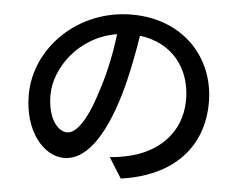

<svg xmlns="http://www.w3.org/2000/svg" viewBox="-53 -790 1106 887"><g transform="rotate(5 500.0 -346.5)"><path d="M272 -158C232 -158 181 -210 181 -324C181 -446 285 -601 463 -630C453 -543 434 -453 409 -375C363 -222 315 -158 272 -158ZM538 33C780 -1 913 -145 913 -352C913 -560 762 -726 524 -726C276 -726 81 -535 81 -315C81 -150 171 -39 269 -39C368 -39 450 -152 510 -354C537 -447 555 -543 569 -632C721 -613 807 -500 807 -356C807 -196 694 -104 567 -75C543 -69 514 -64 479 -61Z"/></g></svg>

Font: Genne Gothic Medium
Style: Regular
Weight: 500
Designer: Ryoko NISHIZUKA (kana & ideographs); Paul D. Hunt (Latin, Greek & Cyrillic); Wenlong ZHANG (bopomofo); Sandoll Communica
Foundry: Adobe Systems Incorporated
Version: Version 1.004;PS 1.004;hotconv 16.6.51;makeotf.lib2.5.65220